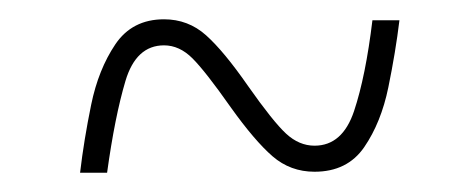

<svg xmlns="http://www.w3.org/2000/svg" viewBox="-20 -456 465 199"><path d="M63 -277Q67 -311 74.5 -347.5Q82 -384 99.5 -410Q117 -436 150 -436Q175 -436 193.5 -419.5Q212 -403 237 -367Q263 -330 276.5 -317.5Q290 -305 306 -305Q335 -305 347 -341Q359 -377 366 -435H394Q390 -402 382.5 -365.5Q375 -329 357.5 -303.5Q340 -278 306 -278Q281 -278 262.5 -294Q244 -310 219 -345Q193 -382 179.5 -395.5Q166 -409 150 -409Q121 -409 110 -372Q99 -335 91 -277Z"/></svg>

Font: Noto Serif ExtraCondensed Thin
Style: Italic
Weight: 100
Width: 2
Italic angle: -12°
Designer: Monotype Design Team
Foundry: Monotype Imaging Inc.
Version: Version 2.013